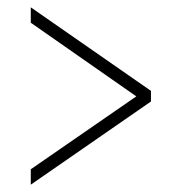

<svg xmlns="http://www.w3.org/2000/svg" viewBox="-20 -620 465 524"><path d="M64 -116V-158L352 -357L64 -558V-600L392 -372V-343Z"/></svg>

Font: Noto Serif Tamil ExtraCondensed ExtraLight
Style: Italic
Weight: 200
Width: 2
Italic angle: -12°
Designer: Indian Type Foundry, Tom Grace, and the Monotype Design Team
Foundry: Monotype Imaging Inc.
Version: Version 2.003; ttfautohint (v1.8.4.7-5d5b)